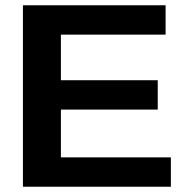

<svg xmlns="http://www.w3.org/2000/svg" viewBox="-20 -708 707 728"><path d="M66.9 0V-688H607.9V-576.7H210.9V-403.8H578.1V-292.5H210.9V-111.3H627.9V0Z"/></svg>

Font: TypoPRO Liberation Sans
Style: Bold
Weight: 700
Designer: Steve Matteson
Foundry: Ascender Corporation
Version: Version 2.00.1